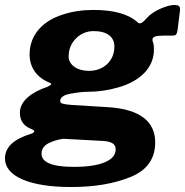

<svg xmlns="http://www.w3.org/2000/svg" viewBox="-64 -578 744 772"><path d="M222 174C314 174 393 161 460 134C527 107 560 61 560 -6C560 -89 499 -139 371 -147L224 -156C191 -159 178 -161 178 -172C178 -186 191 -196 218 -201C245 -206 269 -209 290 -209C331 -209 372 -215 413 -227C494 -250 555 -302 555 -379C555 -391 554 -401 551 -409C550 -411 549 -414 549 -418C549 -428 558 -433 576 -434C582 -435 600 -435 629 -435C630 -435 631 -435 632 -435C642 -435 647 -438 650 -458L660 -538C660 -539 660 -540 660 -541C660 -553 654 -558 638 -558C623 -558 604 -553 581 -543C558 -533 539 -520 525 -504C514 -491 505 -484 498 -484C495 -484 493 -485 491 -487C454 -521 395 -538 312 -538C267 -538 226 -532 187 -519C109 -494 55 -439 55 -359C55 -306 85 -266 134 -246C139 -244 142 -242 142 -240C142 -237 137 -234 127 -229C67 -209 16 -174 16 -125C16 -90 33 -70 65 -58C71 -55 74 -53 74 -50C74 -47 70 -43 61 -40C-9 -19 -44 14 -44 59C-44 132 57 174 222 174ZM294 -293C245 -293 212 -318 212 -351C212 -380 222 -404 242 -424C261 -443 285 -453 313 -453C366 -453 396 -430 396 -391C396 -332 351 -293 294 -293ZM233 93C146 93 103 75 103 40C103 22 112 8 131 -2C149 -11 169 -17 190 -20L337 -12C385 -11 401 0 401 23C401 67 341 93 233 93Z"/></svg>

Font: Libre Franklin ExtraBold
Style: Italic
Weight: 800
Italic angle: -8°
Designer: Pablo Impallari, Rodrigo Fuenzalida
Foundry: Impallari Type
Version: Version 1.002; ttfautohint (v1.5)